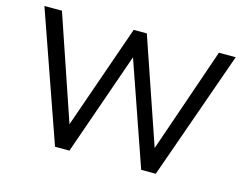

<svg xmlns="http://www.w3.org/2000/svg" viewBox="-97 -860 1298 1016"><g transform="rotate(15 552.0 -352.5)"><path d="M276 0 29 -705H125L319 -135L518 -705H590L787 -130L985 -705H1077L828 0H748L552 -564L355 0Z"/></g></svg>

Font: Nunito Sans Medium
Style: Regular
Weight: 500
Designer: Vernon Adams
Foundry: Vernon Adams
Version: Version 3.101; ttfautohint (v1.8.4.7-5d5b);gftools[0.9.27]